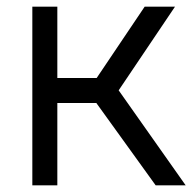

<svg xmlns="http://www.w3.org/2000/svg" viewBox="-20 -556 588 576"><path d="M269 -247H152V0H77V-536H152V-322H270L414 -536H505L336 -285L537 0H447Z"/></svg>

Font: Eudoxus Sans
Style: Regular
Weight: 400
Designer: Stijn de Vries
Foundry: tokotype
Version: Version 2.005